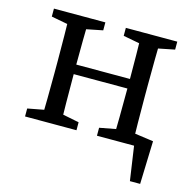

<svg xmlns="http://www.w3.org/2000/svg" viewBox="-94 -570 821 815"><g transform="rotate(15 316.0 -162.0)"><path d="M566 0 518 -42 546 150H591L597 -39L475 -56V0H566ZM45 0H271V-35L171 -55H151L45 -35V0ZM45 -439 151 -419H171L271 -439V-474H45V-439ZM115 0H201C199 -45 198 -146 198 -235V-264C198 -328 199 -429 201 -474H115C117 -429 118 -328 118 -264V-210C118 -146 117 -45 115 0ZM158 -227H474V-269H158V-227ZM361 0H587V-35L487 -55H467L361 -35V0ZM361 -439 467 -419H487L587 -439V-474H361V-439ZM431 0H517C515 -45 514 -146 514 -210V-264C514 -328 515 -429 517 -474H431C433 -429 434 -328 434 -264V-235C434 -146 433 -45 431 0Z"/></g></svg>

Font: Source Serif Variable
Style: Regular
Weight: 389
Designer: Frank Grießhammer
Foundry: Adobe Systems Incorporated
Version: Version 3.001;hotconv 1.0.111;makeotfexe 2.5.65597